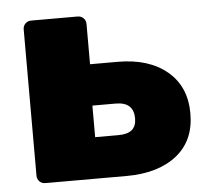

<svg xmlns="http://www.w3.org/2000/svg" viewBox="-43 -566 669 612"><g transform="rotate(-5 291.5 -260.0)"><path d="M78 0Q67 0 59.5 -7.5Q52 -15 52 -26V-494Q52 -505 59.5 -512.5Q67 -520 78 -520H227Q238 -520 245.5 -512.5Q253 -505 253 -494V-365H341Q441 -365 499.5 -316Q558 -267 558 -181Q558 -94 498.5 -47Q439 0 338 0ZM249 -132H323Q353 -132 367 -144Q381 -156 381 -181Q381 -206 367 -219.5Q353 -233 323 -233H249Z"/></g></svg>

Font: Rubik Light ExtraBold
Style: Regular
Weight: 800
Version: Version 2.104